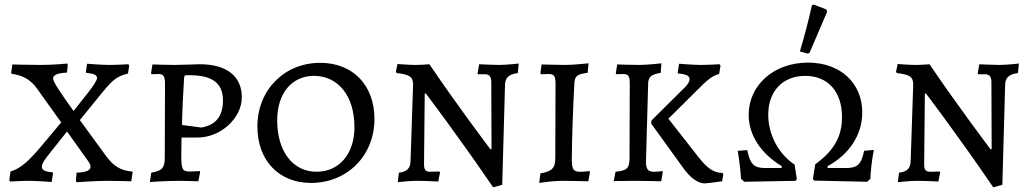

<svg xmlns="http://www.w3.org/2000/svg" viewBox="-20 -777 4433 825"><path d="M154 -498C110 -498 33 -500 33 -500L28 -464L30 -460C78 -453 112 -435 140 -395L243 -251L155 -146C108 -91 71 -53 25 -40L20 -3L23 3C23 3 76 0 108 0C138 0 202 5 202 5L208 -33L205 -37C174 -39 160 -46 160 -60C160 -74 169 -88 198 -124L268 -212L353 -93C363 -79 369 -70 369 -61C369 -44 350 -37 309 -35L306 0L309 6C309 6 396 0 441 0C478 0 544 2 544 2L550 -37L548 -40C498 -44 467 -64 437 -105L323 -261L419 -379C462 -431 480 -449 530 -461L535 -495L532 -501C532 -501 483 -498 449 -498C417 -498 359 -503 354 -503L349 -467L351 -464C383 -461 397 -455 397 -442C397 -421 331 -346 296 -300C244 -373 208 -425 208 -439C208 -455 226 -463 268 -465L271 -498L269 -504C269 -504 215 -498 154 -498Z M624 6C625 4 706 0 750 0C778 0 832 2 832 2L840 -38L838 -42C838 -42 811 -40 795 -40C763 -40 759 -49 759 -116L760 -186H829C928 -186 1019 -269 1019 -359C1019 -444 961 -501 838 -501C838 -501 753 -498 729 -498C697 -498 640 -500 635 -500L629 -462L632 -458C632 -458 649 -459 660 -459C682 -459 689 -450 689 -417L688 -99C688 -55 676 -43 630 -35ZM845 -229 762 -240C763 -304 767 -377 771 -442C772 -454 774 -454 792 -454C893 -454 938 -420 938 -345C938 -278 907 -239 845 -229Z M1316 9C1472 9 1589 -108 1589 -266C1589 -411 1496 -507 1356 -507C1202 -507 1086 -391 1086 -233C1086 -88 1178 9 1316 9ZM1340 -39C1239 -39 1171 -126 1171 -260C1171 -376 1234 -451 1329 -451C1433 -451 1503 -365 1503 -231C1503 -115 1437 -39 1340 -39Z M2092 -136H2087C2087 -136 1954 -311 1825 -501C1825 -501 1793 -498 1764 -498C1737 -498 1688 -502 1688 -502L1681 -468L1685 -463C1739 -457 1755 -447 1755 -414L1744 -84C1743 -52 1727 -39 1694 -35L1689 6C1689 6 1736 0 1772 0C1807 0 1863 3 1863 3L1871 -37L1868 -40L1828 -39C1809 -39 1802 -47 1802 -72L1805 -375H1810C1810 -375 1947 -195 2099 28L2138 17L2150 -413C2151 -444 2167 -458 2205 -463L2209 -504C2209 -504 2159 -498 2124 -498C2094 -498 2039 -501 2039 -501L2032 -462L2034 -458H2064C2082 -458 2091 -448 2091 -425Z M2297 9C2297 9 2354 0 2397 0C2435 0 2508 2 2508 2L2515 -38L2513 -42C2513 -42 2491 -39 2472 -39C2444 -39 2437 -50 2437 -93C2437 -163 2442 -313 2448 -420C2450 -450 2460 -459 2505 -464L2509 -505C2509 -505 2446 -498 2409 -498C2374 -498 2313 -500 2307 -500L2302 -462L2304 -458C2304 -458 2325 -459 2337 -459C2361 -459 2367 -450 2367 -417L2366 -99C2366 -55 2353 -41 2302 -32Z M2686 -417 2685 -99C2685 -54 2675 -44 2625 -39L2617 1C2617 1 2674 0 2716 0C2752 0 2821 2 2821 2L2828 -38L2826 -42C2826 -42 2807 -39 2791 -39C2763 -39 2754 -50 2756 -93L2765 -418C2766 -447 2778 -457 2819 -464L2822 -505C2822 -505 2763 -498 2728 -498C2699 -498 2632 -500 2632 -500L2626 -462L2629 -458C2629 -458 2646 -459 2656 -459C2680 -459 2686 -451 2686 -417ZM2779 -259 2778 -246 2916 -55C2947 -12 2979 11 3008 11C3018 11 3083 2 3083 2L3088 -29L3084 -34C3046 -35 3020 -53 2982 -101L2852 -267L2972 -386C3021 -436 3040 -451 3070 -459L3076 -495L3072 -501C3072 -501 3023 -498 2991 -498C2960 -498 2898 -503 2898 -503L2892 -465L2894 -461C2928 -459 2943 -451 2943 -437C2943 -426 2935 -413 2919 -398Z M3449 -547 3458 -549 3534 -726 3531 -736 3478 -757 3469 -755C3454 -688 3437 -623 3417 -556ZM3178 4 3398 0 3404 -7 3394 -70C3325 -116 3281 -198 3281 -284C3281 -386 3344 -451 3440 -451C3537 -451 3598 -384 3598 -274C3598 -190 3563 -129 3483 -71L3473 -8L3478 -1L3706 4L3720 -9C3721 -44 3727 -95 3735 -133L3693 -129C3681 -71 3664 -55 3616 -55H3536V-63C3630 -114 3685 -198 3685 -294C3685 -421 3590 -508 3452 -508C3306 -508 3197 -412 3197 -284C3197 -198 3247 -119 3339 -63V-55H3268C3219 -55 3203 -72 3191 -132L3150 -129C3157 -85 3162 -45 3164 -9Z M4241 -136H4236C4236 -136 4103 -311 3974 -501C3974 -501 3942 -498 3913 -498C3886 -498 3837 -502 3837 -502L3830 -468L3834 -463C3888 -457 3904 -447 3904 -414L3893 -84C3892 -52 3876 -39 3843 -35L3838 6C3838 6 3885 0 3921 0C3956 0 4012 3 4012 3L4020 -37L4017 -40L3977 -39C3958 -39 3951 -47 3951 -72L3954 -375H3959C3959 -375 4096 -195 4248 28L4287 17L4299 -413C4300 -444 4316 -458 4354 -463L4358 -504C4358 -504 4308 -498 4273 -498C4243 -498 4188 -501 4188 -501L4181 -462L4183 -458H4213C4231 -458 4240 -448 4240 -425Z"/></svg>

Font: Alegreya SC
Style: Regular
Weight: 400
Designer: Juan Pablo del Peral
Foundry: Huerta Tipografica
Version: Version 2.007;PS 002.007;hotconv 1.0.88;makeotf.lib2.5.64775